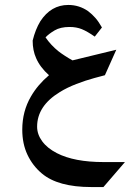

<svg xmlns="http://www.w3.org/2000/svg" viewBox="-20 -386 555 776"><path d="M485 269 398 370H349Q214 370 149 315Q112 284 91 239.5Q70 195 70 138Q70 64 105 4Q132 -43 178 -82Q142 -114 126 -151Q112 -182 112 -222Q123 -267 143 -300Q186 -366 256 -366Q300 -366 336 -341Q353 -328 366 -313Q379 -298 392 -275L363 -238Q333 -259 311 -268Q289 -277 261 -277Q224 -277 200.5 -263Q177 -249 164 -235Q186 -203 216 -179Q226 -171 243 -160Q260 -149 273 -142L450 -185L404 -82Q396 -80 361 -70.5Q326 -61 288.5 -46.5Q251 -32 222 -14Q130 42 130 126Q130 157 150.5 185Q171 213 210 233Q280 269 399 269Z"/></svg>

Font: Katibeh
Style: Regular
Weight: 400
Designer: Arabic design by Kourosh Beigpour, Latin design by Eduardo Tunni, engineering by Lasse Fister
Version: Version 1.000